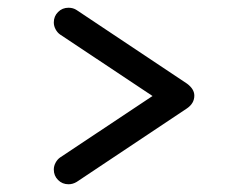

<svg xmlns="http://www.w3.org/2000/svg" viewBox="-20 -586 640 496"><path d="M178 -116Q168 -110 157 -110Q141 -110 130 -121Q119 -132 119 -148Q119 -157 123.5 -165.5Q128 -174 135 -179L374 -338L135 -497Q128 -502 123.5 -510.5Q119 -519 119 -528Q119 -544 130 -555Q141 -566 157 -566Q169 -566 178 -560L463 -370Q482 -356 482 -339Q482 -319 463 -306Z"/></svg>

Font: Tsukimi Rounded Medium
Style: Regular
Weight: 500
Designer: Takashi Funayama
Foundry: Takashi Funayama
Version: Version 1.032; ttfautohint (v1.8.3)